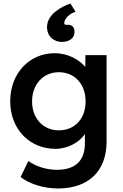

<svg xmlns="http://www.w3.org/2000/svg" viewBox="-20 -840 696 1090"><path d="M309 230C481 230 585 133 585 -36V-527H465L464 -460C430 -502 364 -538 291 -538C146 -538 38 -423 38 -265C38 -108 147 5 295 5C364 5 431 -32 462 -79V-27C462 73 408 124 302 124C243 124 182 104 141 74L97 165C145 204 230 230 309 230ZM162 -264C162 -361 225 -430 314 -430C404 -430 466 -362 466 -264C466 -167 405 -100 314 -100C225 -100 162 -168 162 -264ZM247 -687C247 -629 290 -602 331 -602C371 -602 402 -621 403 -657C403 -684 393 -693 378 -698C362 -702 346 -694 345 -707C343 -737 383 -767 409 -773L380 -820C330 -803 247 -759 247 -687Z"/></svg>

Font: Easer Grotesk Medium
Style: Regular
Weight: 500
Designer: Boardeaser, Bonnie Shaver-Troup, Thomas Jockin
Foundry: Lexend
Version: Version 1.001;Glyphs 3.1.2 (3151)